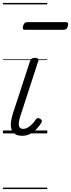

<svg xmlns="http://www.w3.org/2000/svg" viewBox="-20 -909 484 1308"><path d="M131 16Q103 16 85.5 6Q68 -4 60 -23.5Q52 -43 54 -70.5Q56 -98 67 -133L185 -494Q190 -506 196.5 -510.5Q203 -515 218 -515Q232 -515 238.5 -509.5Q245 -504 241 -494L117 -113Q109 -87 108 -68.5Q107 -50 114.5 -40.5Q122 -31 138 -31Q154 -31 170 -40.5Q186 -50 200 -64.5Q214 -79 223 -94Q228 -101 235 -104Q242 -107 253 -100Q264 -94 265 -86.5Q266 -79 261 -71Q249 -52 230 -31.5Q211 -11 186.5 2.5Q162 16 131 16ZM151 -706Q138 -706 136 -712.5Q134 -719 137 -731Q141 -744 147 -751Q153 -758 165 -758H429Q441 -758 443.5 -751Q446 -744 442 -731Q439 -718 432.5 -712Q426 -706 415 -706ZM0 369H302V379H0ZM0 -20H302V0H0ZM0 -505H302V-500H0ZM0 -889H302V-879H0Z"/></svg>

Font: Playwrite HR Guides
Style: Regular
Weight: 400
Designer: Veronika Burian, José Scaglione
Foundry: TypeTogether
Version: Version 1.003